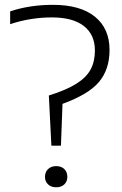

<svg xmlns="http://www.w3.org/2000/svg" viewBox="-20 -769 506 794"><path d="M192.5 -166.5 182 -374Q254 -396.5 295.8 -422.8Q337.5 -449 355 -482.2Q372.5 -515.5 372.5 -560Q372.5 -625.5 327 -661.2Q281.5 -697 194.5 -697Q152 -697 108.5 -690.2Q65 -683.5 22 -669V-722Q102.5 -749 199 -749Q312 -749 372.5 -700Q433 -651 433 -562.5Q433 -482 389.5 -430.2Q346 -378.5 238.5 -339.5L232 -166.5ZM212.5 5.5Q191.5 5.5 178.8 -6.5Q166 -18.5 166 -37.5Q166 -57.5 178.8 -69.8Q191.5 -82 212.5 -82Q233.5 -82 246 -69.8Q258.5 -57.5 258.5 -37.5Q258.5 -18.5 246 -6.5Q233.5 5.5 212.5 5.5Z"/></svg>

Font: Encode Sans SmExp Lt
Style: Regular
Weight: 300
Width: 6
Designer: Multiple Designers
Foundry: Impallari Type
Version: Version 3.002; ttfautohint (v1.8.3) -l 8 -r 50 -G 200 -x 14 